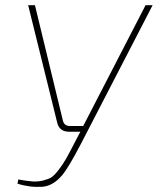

<svg xmlns="http://www.w3.org/2000/svg" viewBox="-20 -710 605 736"><path d="M565 -690 291 -160Q242 -66 218 -38Q183 3 142 6Q93 9 47 -6L50 -22Q84 -16 104.5 -14.5Q125 -13 145 -18Q165 -23 176.5 -30Q188 -37 204.5 -58.5Q221 -80 233 -101Q245 -122 267 -165L288 -205H245Q207 -205 199 -241L88 -690H114L221 -248Q226 -227 248 -227H299L538 -690Z"/></svg>

Font: Ezarion Thin
Style: Italic
Weight: 250
Italic angle: -8°
Designer: Natanael Gama
Version: Version 1.001;PS 001.001;hotconv 1.0.70;makeotf.lib2.5.58329